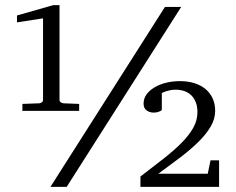

<svg xmlns="http://www.w3.org/2000/svg" viewBox="-20 -725 915 745"><path d="M66.9 -294.9V-321.8L132.8 -324.2Q139.2 -325.2 143.1 -328.4Q147 -331.5 147 -336.9V-653.8L45.9 -638.2V-665L187 -705.1H210.9V-336.9Q210.9 -331.5 215.3 -328.4Q219.7 -325.2 226.1 -324.2L287.1 -321.8V-294.9ZM238.8 0H175.8L620.1 -698.2H683.1ZM524.9 0V-40Q574.7 -78.1 615.5 -110.1Q656.2 -142.1 685.3 -171.6Q714.4 -201.2 730.2 -229.7Q746.1 -258.3 746.1 -290Q746.1 -312 739.7 -328.1Q733.4 -344.2 722.2 -355.2Q710.9 -366.2 695.3 -371.6Q679.7 -377 661.1 -377Q649.9 -377 640.6 -375Q631.3 -373 624.3 -370.8Q617.2 -368.7 613 -366.5Q608.9 -364.3 607.9 -363.8V-297.9Q604.5 -294.9 599.6 -293Q595.7 -291 589.6 -289.6Q583.5 -288.1 576.2 -288.1Q561 -288.1 549.1 -296.4Q537.1 -304.7 537.1 -323.2Q537.1 -342.3 548.3 -358.2Q559.6 -374 579.1 -385.7Q598.6 -397.5 624 -403.8Q649.4 -410.2 678.2 -410.2Q709.5 -410.2 734.9 -402.1Q760.3 -394 778.1 -378.9Q795.9 -363.8 805.4 -342.5Q814.9 -321.3 814.9 -294.9Q814.9 -263.2 796.9 -232.9Q778.8 -202.6 748.3 -172.9Q717.8 -143.1 678 -113Q638.2 -83 594.2 -50.8H786.1L796.9 -103H830.1V0Z"/></svg>

Font: BabelStone Ogham Bound
Style: Italic
Weight: 400
Italic angle: -30°
Designer: Andrew West
Foundry: BabelStone
Version: Version 2.02 March 14, 2022